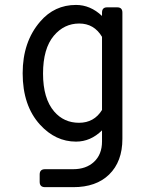

<svg xmlns="http://www.w3.org/2000/svg" viewBox="-20 -567 626 782"><path d="M289.6 9.8Q206.1 9.8 143.1 -59.1Q72.3 -136.7 72.3 -268.6Q72.3 -396.5 143.6 -479Q201.7 -546.9 289.6 -546.9Q348.1 -546.9 395.5 -502V-515.6Q395.5 -537.1 416 -537.1H457.5Q478.5 -537.1 478.5 -515.6V-1.5Q478.5 91.3 424.3 144Q371.6 195.3 278.3 195.3H163.6Q141.6 195.3 141.6 173.8V143.6Q141.6 122.1 163.6 122.1H278.3Q330.6 122.1 362.8 92.3Q395.5 62 395.5 9.3V-36.1Q349.1 9.8 289.6 9.8ZM395.5 -119.1V-417Q363.3 -471.2 302.7 -471.2Q241.2 -471.2 199.2 -421.4Q155.3 -369.1 155.3 -267.3Q155.3 -165.5 200.7 -112.8Q240.2 -66.9 301.8 -66.9Q363.3 -66.9 395.5 -119.1Z"/></svg>

Font: Simply Mono
Style: Book
Weight: 400
Designer: Wojciech Kalinowski "wmk69" (wmk69@o2.pl)
Foundry: Wojciech Kalinowski "wmk69" (wmk69@o2.pl)
Version: Version 1.0.0